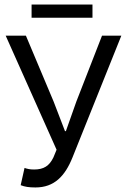

<svg xmlns="http://www.w3.org/2000/svg" viewBox="-20 -813 555 845"><path d="M136 12C219 12 266 -38 299 -120L514 -656H429L316 -366L270 -236H266L216 -366L94 -656H5L229 -154L215 -120C197 -83 173 -67 130 -67C111 -67 99 -70 88 -74L71 2C89 9 107 12 136 12ZM119 -735H387V-793H119Z"/></svg>

Font: DAIFUKU Sans
Style: Regular
Weight: 400
Designer: Original font ‘Source Han Sans JP’ : Paul D. Hunt
Foundry: Daifuku
Version: Version 1.000